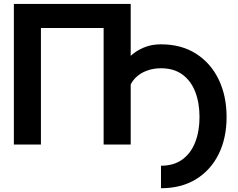

<svg xmlns="http://www.w3.org/2000/svg" viewBox="-20 -743 1221 987"><path d="M807.6 -392.1Q873.5 -392.1 917.5 -360Q961.4 -327.9 983.5 -271.4Q1005.6 -214.8 1005.6 -141.6Q1005.6 -68.4 983.5 -11.8Q961.4 44.7 917.5 76.8Q873.5 108.9 807.6 108.9V224.6Q912.1 224.6 987.7 178.2Q1063.2 131.8 1104 49.3Q1144.8 -33.2 1144.8 -141.6Q1144.8 -250.2 1104 -334.6Q1063.2 -418.9 987.7 -467Q912.1 -515.1 807.6 -515.1Q765.6 -515.1 731.3 -503.1Q697 -491 670.5 -471.2Q644 -451.4 625.5 -427.7L640.9 -279.1Q649.9 -315.2 674.1 -340.5Q698.2 -365.7 732.8 -378.9Q767.3 -392.1 807.6 -392.1ZM651.9 -722.7H51.3V0H190.4V-599.1H512.7V0H651.9Z"/></svg>

Font: Giphurs
Style: Regular
Weight: 400
Version: Version 2.010